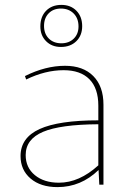

<svg xmlns="http://www.w3.org/2000/svg" viewBox="-20 -755 541 785"><path d="M229 -563Q192 -563 168.5 -586.5Q145 -610 145 -647Q145 -687 168.5 -711Q192 -735 231 -735Q269 -735 292.5 -711Q316 -687 316 -648Q316 -610 292 -586.5Q268 -563 229 -563ZM231 -578Q262 -578 281.5 -597Q301 -616 301 -647Q301 -680 281 -700Q261 -720 229 -720Q198 -720 179 -700.5Q160 -681 160 -649Q160 -617 179.5 -597.5Q199 -578 231 -578ZM215 10Q146 10 105 -25Q64 -60 64 -117Q64 -192 142 -227.5Q220 -263 382 -263V-323Q382 -394 345.5 -431Q309 -468 240 -468Q165 -468 87 -430L82 -444Q166 -486 246 -486Q320 -486 361.5 -444Q403 -402 403 -327V0H386L383 -60Q311 10 215 10ZM85 -121Q85 -70 122.5 -39Q160 -8 221 -8Q304 -8 382 -79V-247Q227 -246 156 -216Q85 -186 85 -121Z"/></svg>

Font: Cantarell Thin
Style: Regular
Weight: 100
Designer: Dave Crossland, Nikolaus Waxweiler, Florian Fecher, Jacques Le Bailly, Eben Sorkin, Alexei Vanyashin, Alexios Zavras, Em
Version: Version 0.303